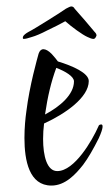

<svg xmlns="http://www.w3.org/2000/svg" viewBox="-20 -593 339 597"><path d="M54 -472C59 -472 67 -474 79 -478C90 -481 107 -488 128 -499C149 -509 167 -518 183 -527C202 -510 236 -485 252 -478C260 -474 266 -472 271 -472C274 -472 277 -475 279 -480C280 -481 280 -482 280 -483C280 -487 278 -490 274 -494C268 -502 218 -560 212 -566C211 -569 207 -573 202 -573C197 -573 192 -569 185 -566C176 -559 84 -501 69 -494C60 -489 54 -484 52 -480C51 -478 51 -476 51 -475C51 -473 52 -472 54 -472ZM140 -16C183 -16 215 -51 238 -80C254 -101 271 -131 287 -163C303 -198 300 -206 295 -206C290 -206 287 -204 286 -200C267 -157 212 -61 158 -61C126 -61 114 -108 114 -161C114 -177 115 -193 117 -209C183 -239 256 -290 256 -341C256 -366 206 -388 160 -402C156 -408 149 -416 140 -426C131 -435 122 -440 115 -440C108 -440 103 -435 100 -426C96 -411 72 -328 62 -247C59 -226 56 -196 56 -164C56 -93 71 -16 140 -16ZM120 -237C128 -292 139 -339 155 -382C184 -371 210 -355 210 -340C210 -299 167 -262 120 -237Z"/></svg>

Font: Comforter
Style: Regular
Weight: 400
Designer: Robert E. Leuschke
Foundry: Robert E. Leuschke
Version: Version 1.013; ttfautohint (v1.8.3)